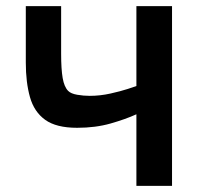

<svg xmlns="http://www.w3.org/2000/svg" viewBox="-20 -605 662 625"><path d="M424 0V-233Q389 -217 340 -203Q291 -189 231 -189Q163 -189 127 -215Q91 -241 77.5 -289Q64 -337 64 -401V-585H179V-430Q179 -380 184 -351Q189 -322 202 -309Q211 -300 231.5 -296.5Q252 -293 272 -293Q306 -293 339.5 -300.5Q373 -308 396 -315.5Q419 -323 424 -325V-585H540V0Z"/></svg>

Font: Ruda
Style: Bold
Weight: 700
Designer: Mariela Monsalve and Angelina Sanchez
Foundry: Mariela Monsalve and Angelina Sanchez
Version: Version 2.000